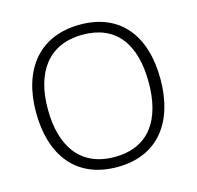

<svg xmlns="http://www.w3.org/2000/svg" viewBox="-107 -836 981 958"><g transform="rotate(-15 384.0 -357.5)"><path d="M705 -358C705 -585 593 -725 387 -725C173 -725 62 -576 62 -359C62 -141 168 10 384 10C597 10 705 -140 705 -358ZM123 -359C123 -547 208 -673 387 -673C558 -673 644 -557 644 -358C644 -167 563 -42 384 -42C206 -42 123 -169 123 -359Z"/></g></svg>

Font: Noto Sans Sinhala UI Light
Style: Regular
Weight: 300
Designer: Jelle Bosma - Monotype Design Team
Foundry: Monotype Imaging Inc.
Version: Version 2.006